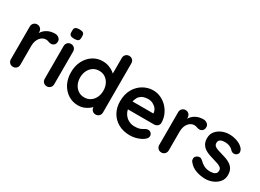

<svg xmlns="http://www.w3.org/2000/svg" viewBox="-28 -1414 2845 2099"><g transform="rotate(30 1394.5 -365.0)"><path d="M125 0Q99 0 82 -17.5Q65 -35 65 -61V-474Q65 -500 82 -517.5Q99 -535 125 -535Q151 -535 168 -517.5Q185 -500 185 -474V-380L178 -447Q189 -471 206.5 -489.5Q224 -508 246 -520.5Q268 -533 293 -539Q318 -545 343 -545Q373 -545 393.5 -528Q414 -511 414 -488Q414 -455 397 -440.5Q380 -426 360 -426Q341 -426 325.5 -433Q310 -440 290 -440Q272 -440 253.5 -431.5Q235 -423 219.5 -405Q204 -387 194.5 -360.5Q185 -334 185 -298V-61Q185 -35 168 -17.5Q151 0 125 0Z M612 -61Q612 -35 595 -17.5Q578 0 552 0Q526 0 509 -17.5Q492 -35 492 -61V-474Q492 -500 509 -517.5Q526 -535 552 -535Q578 -535 595 -517.5Q612 -500 612 -474ZM551 -600Q517 -600 503 -611Q489 -622 489 -650V-669Q489 -698 504.5 -708.5Q520 -719 552 -719Q587 -719 601 -708Q615 -697 615 -669V-650Q615 -621 600 -610.5Q585 -600 551 -600Z M1168 -740Q1194 -740 1211 -723Q1228 -706 1228 -679V-61Q1228 -35 1211 -17.5Q1194 0 1168 0Q1142 0 1125 -17.5Q1108 -35 1108 -61V-110L1130 -101Q1130 -88 1116 -69.5Q1102 -51 1078 -33Q1054 -15 1021.5 -2.5Q989 10 951 10Q882 10 826 -25.5Q770 -61 737.5 -123.5Q705 -186 705 -267Q705 -349 737.5 -411.5Q770 -474 825 -509.5Q880 -545 947 -545Q990 -545 1026 -532Q1062 -519 1088.5 -499Q1115 -479 1129.5 -458.5Q1144 -438 1144 -424L1108 -411V-679Q1108 -705 1125 -722.5Q1142 -740 1168 -740ZM966 -100Q1010 -100 1043 -122Q1076 -144 1094.5 -182Q1113 -220 1113 -267Q1113 -315 1094.5 -353Q1076 -391 1043 -413Q1010 -435 966 -435Q923 -435 890 -413Q857 -391 838.5 -353Q820 -315 820 -267Q820 -220 838.5 -182Q857 -144 890 -122Q923 -100 966 -100Z M1605 10Q1520 10 1457.5 -25.5Q1395 -61 1361.5 -122Q1328 -183 1328 -260Q1328 -350 1364.5 -413.5Q1401 -477 1460 -511Q1519 -545 1585 -545Q1636 -545 1681.5 -524Q1727 -503 1762 -466.5Q1797 -430 1817.5 -382Q1838 -334 1838 -280Q1837 -256 1819 -241Q1801 -226 1777 -226H1395L1365 -326H1732L1710 -306V-333Q1708 -362 1689.5 -385Q1671 -408 1643.5 -421.5Q1616 -435 1585 -435Q1555 -435 1529 -427Q1503 -419 1484 -400Q1465 -381 1454 -349Q1443 -317 1443 -268Q1443 -214 1465.5 -176.5Q1488 -139 1523.5 -119.5Q1559 -100 1599 -100Q1636 -100 1658 -106Q1680 -112 1693.5 -120.5Q1707 -129 1718 -135Q1736 -144 1752 -144Q1774 -144 1788.5 -129Q1803 -114 1803 -94Q1803 -67 1775 -45Q1749 -23 1702 -6.5Q1655 10 1605 10Z M1998 0Q1972 0 1955 -17.5Q1938 -35 1938 -61V-474Q1938 -500 1955 -517.5Q1972 -535 1998 -535Q2024 -535 2041 -517.5Q2058 -500 2058 -474V-380L2051 -447Q2062 -471 2079.5 -489.5Q2097 -508 2119 -520.5Q2141 -533 2166 -539Q2191 -545 2216 -545Q2246 -545 2266.5 -528Q2287 -511 2287 -488Q2287 -455 2270 -440.5Q2253 -426 2233 -426Q2214 -426 2198.5 -433Q2183 -440 2163 -440Q2145 -440 2126.5 -431.5Q2108 -423 2092.5 -405Q2077 -387 2067.5 -360.5Q2058 -334 2058 -298V-61Q2058 -35 2041 -17.5Q2024 0 1998 0Z M2341 -83Q2331 -97 2332 -119Q2333 -141 2358 -157Q2374 -167 2392 -165.5Q2410 -164 2427 -147Q2456 -118 2488 -102Q2520 -86 2568 -86Q2583 -87 2601 -90.5Q2619 -94 2632.5 -106.5Q2646 -119 2646 -145Q2646 -167 2631 -180Q2616 -193 2591.5 -202Q2567 -211 2537 -219Q2506 -228 2473.5 -239Q2441 -250 2414 -267.5Q2387 -285 2370 -314Q2353 -343 2353 -387Q2353 -437 2381 -472Q2409 -507 2453.5 -526Q2498 -545 2547 -545Q2578 -545 2612 -537.5Q2646 -530 2677 -513.5Q2708 -497 2729 -470Q2740 -455 2742 -434Q2744 -413 2723 -396Q2708 -384 2688 -385.5Q2668 -387 2655 -399Q2638 -421 2609.5 -434Q2581 -447 2544 -447Q2529 -447 2511.5 -443.5Q2494 -440 2481 -428.5Q2468 -417 2468 -392Q2468 -369 2483 -355.5Q2498 -342 2523.5 -333.5Q2549 -325 2578 -317Q2608 -309 2639 -298Q2670 -287 2696 -269Q2722 -251 2738 -222.5Q2754 -194 2754 -150Q2754 -99 2724 -63Q2694 -27 2649 -8.5Q2604 10 2557 10Q2498 10 2439 -10.5Q2380 -31 2341 -83Z"/></g></svg>

Font: Quicksand Light
Style: Bold
Weight: 700
Version: Version 3.004